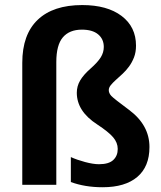

<svg xmlns="http://www.w3.org/2000/svg" viewBox="-20 -745 651 774"><path d="M582.5 -152.3Q582.5 -73.2 533.4 -31.7Q484.4 9.8 393.6 9.8Q322.3 9.8 265.6 -11.2V-111.8Q290 -100.6 323 -91.8Q356 -83 378.9 -83Q418.5 -83 436.5 -99.9Q454.6 -116.7 454.6 -144.5Q454.6 -169.9 436 -191.7Q417.5 -213.4 372.1 -243.2Q289.6 -296.4 289.6 -371.1Q289.6 -397.5 303 -420.4Q316.4 -443.4 344.2 -467.8Q374 -494.1 386.2 -513.9Q398.4 -533.7 398.4 -555.7Q398.4 -587.4 375.7 -606.4Q353 -625.5 310.1 -625.5Q259.8 -625.5 233.4 -594.5Q207 -563.5 207 -494.6V0H69.8V-491.7Q69.8 -606 132.1 -665.3Q194.3 -724.6 311.5 -724.6Q412.1 -724.6 470.2 -680.7Q528.3 -636.7 528.3 -561Q528.3 -534.7 520.3 -513.9Q512.2 -493.2 500 -476.6Q487.8 -460 473.4 -446.8Q459 -433.6 446.8 -422.6Q434.6 -411.6 426.5 -401.6Q418.5 -391.6 418.5 -381.8Q418.5 -369.6 428.5 -358.6Q438.5 -347.7 500.5 -301.8Q582.5 -240.7 582.5 -152.3Z"/></svg>

Font: Arial
Style: Bold
Weight: 700
Designer: Steve Matteson
Foundry: Ascender Corporation
Version: Version 2.00.3